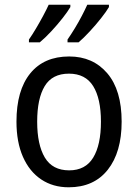

<svg xmlns="http://www.w3.org/2000/svg" viewBox="-20 -837 586 816"><path d="M497 -320Q497 -190 438 -115.5Q379 -41 272 -41Q205 -41 155 -74.5Q105 -108 77.5 -170.5Q50 -233 50 -320Q50 -453 108.5 -525Q167 -597 274 -597Q375 -597 436 -525.5Q497 -454 497 -320ZM138 -320Q138 -222 170.5 -167.5Q203 -113 274 -113Q343 -113 376 -167Q409 -221 409 -320Q409 -418 376 -471Q343 -524 273 -524Q202 -524 170 -471Q138 -418 138 -320ZM443 -807Q432 -788 409.5 -759.5Q387 -731 361 -703Q335 -675 314 -657H267V-669Q281 -689 297.5 -716Q314 -743 328 -770Q342 -797 351 -817H443ZM279 -807Q268 -788 246 -760Q224 -732 198 -704Q172 -676 149 -657H103V-669Q117 -689 133 -716Q149 -743 163.5 -770Q178 -797 187 -817H279Z"/></svg>

Font: Noto Sans Tamil UI SemiCondensed
Style: Regular
Weight: 400
Width: 4
Designer: Jelle Bosma - Monotype Design Team
Foundry: Monotype Imaging Inc.
Version: Version 2.004; ttfautohint (v1.8.4.7-5d5b)